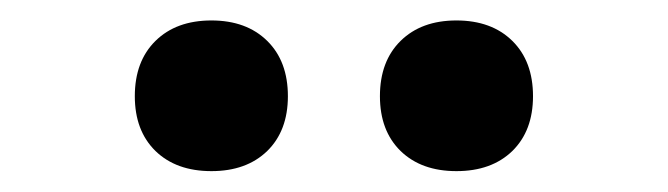

<svg xmlns="http://www.w3.org/2000/svg" viewBox="-20 -806 640 184"><path d="M417.4 -642Q383.8 -642 363.9 -661.3Q344.1 -680.7 344.1 -713.8Q344.1 -747.3 363.9 -766.8Q383.8 -786.4 417.4 -786.4Q451.1 -786.4 471 -766.8Q490.8 -747.3 490.8 -713.8Q490.8 -680.7 471 -661.3Q451.1 -642 417.4 -642ZM182.6 -642Q148.9 -642 129 -661.3Q109.2 -680.7 109.2 -713.8Q109.2 -747.3 129 -766.8Q148.9 -786.4 182.6 -786.4Q216.2 -786.4 236.1 -766.8Q255.9 -747.3 255.9 -713.8Q255.9 -680.7 236.1 -661.3Q216.2 -642 182.6 -642Z"/></svg>

Font: Atlassian Mono
Style: Regular
Weight: 400
Monospace: yes
Designer: Philipp Nurullin, Konstantin Bulenkov
Foundry: Modifications by Atlassian Pty Ltd, manufactured by JetBrains
Version: Version 2.304